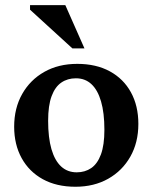

<svg xmlns="http://www.w3.org/2000/svg" viewBox="-20 -700 582 732"><path d="M272.5 -43Q304 -43 327.8 -59.2Q351.5 -75.5 364.8 -111.2Q378 -147 378 -205Q378 -270 365.2 -313.5Q352.5 -357 328.5 -379.2Q304.5 -401.5 269.5 -401.5Q237.5 -401.5 213.8 -385.2Q190 -369 176.8 -333.5Q163.5 -298 163.5 -239.5Q163.5 -175 176.2 -131.2Q189 -87.5 213.2 -65.2Q237.5 -43 272.5 -43ZM267.5 12Q195.5 12 143.2 -16.8Q91 -45.5 62.5 -97.2Q34 -149 34 -217Q34 -287.5 64.5 -341.5Q95 -395.5 149 -426Q203 -456.5 274.5 -456.5Q346.5 -456.5 398.8 -428Q451 -399.5 479.2 -348Q507.5 -296.5 507.5 -227.5Q507.5 -157 477 -103Q446.5 -49 392.5 -18.5Q338.5 12 267.5 12ZM302 -515.5H256L94.5 -663V-680.5H229Z"/></svg>

Font: Newsreader 16pt SemiBold
Style: Regular
Weight: 600
Designer: Hugues Gentile
Foundry: Production Type
Version: Version 1.003